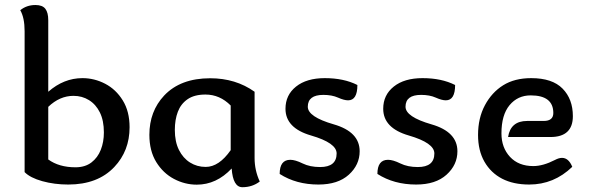

<svg xmlns="http://www.w3.org/2000/svg" viewBox="-20 -740 2383 777"><path d="M285.6 -63Q324.2 -63 349.9 -82.5Q375.5 -102.1 387.9 -133.8Q400.4 -165.5 400.4 -204.1Q400.4 -252 384.3 -284.7Q368.2 -317.4 340.3 -334.7Q312.5 -352.1 277.3 -352.1Q221.7 -352.1 175.3 -307.6V-94.7Q218.8 -63 285.6 -63ZM256.3 6.8Q200.2 6.8 151.1 -6.8Q102.1 -20.5 79.6 -43.5V-613.8Q79.6 -668 62 -698.7Q87.9 -719.7 123.5 -719.7Q151.9 -719.7 163.6 -704.3Q175.3 -689 175.3 -658.2V-368.7Q238.3 -423.8 313.5 -423.8Q361.8 -423.8 405.5 -401.1Q449.2 -378.4 476.8 -333.7Q504.4 -289.1 504.4 -225.1Q504.4 -129.4 442.4 -64Q375.5 6.8 256.3 6.8Z M960.9 17.6Q922.9 17.6 917.5 -58.1Q856 7.3 776.4 7.3Q728 7.3 684.1 -15.9Q640.1 -39.1 612.3 -84.2Q584.5 -129.4 584.5 -194.3Q584.5 -289.6 644.5 -353.5Q710.4 -423.3 830.6 -423.3Q933.6 -423.3 1010.3 -368.7V-100.1Q1010.3 -50.8 1031.2 -5.4Q1001 17.6 960.9 17.6ZM812.5 -64.5Q866.2 -64.5 913.6 -132.3V-313Q869.6 -357.4 811.5 -357.4Q766.6 -357.4 739.3 -338.6Q711.9 -319.8 699.7 -287.6Q687.5 -255.4 687.5 -214.4Q687.5 -166.5 704.1 -133.3Q720.7 -100.1 749 -82.3Q777.3 -64.5 812.5 -64.5Z M1268.6 6.8Q1178.7 6.8 1111.8 -36.1Q1111.8 -93.3 1154.8 -93.3Q1174.8 -93.3 1204.6 -78.6Q1234.4 -64 1275.4 -64Q1342.3 -64 1342.3 -119.1Q1342.3 -161.6 1238.8 -191.7Q1135.3 -221.7 1135.3 -299.8Q1135.3 -355.5 1178 -389.6Q1220.7 -423.8 1294.4 -423.8Q1371.6 -423.8 1426.3 -396Q1426.3 -334 1388.7 -334Q1372.6 -334 1347.9 -345Q1323.2 -356 1288.6 -356Q1225.6 -356 1225.6 -308.1Q1225.6 -267.1 1330.6 -236.8Q1435.5 -206.5 1435.5 -127.9Q1435.5 -72.8 1391.6 -33Q1347.7 6.8 1268.6 6.8Z M1664.1 6.8Q1574.2 6.8 1507.3 -36.1Q1507.3 -93.3 1550.3 -93.3Q1570.3 -93.3 1600.1 -78.6Q1629.9 -64 1670.9 -64Q1737.8 -64 1737.8 -119.1Q1737.8 -161.6 1634.3 -191.7Q1530.8 -221.7 1530.8 -299.8Q1530.8 -355.5 1573.5 -389.6Q1616.2 -423.8 1689.9 -423.8Q1767.1 -423.8 1821.8 -396Q1821.8 -334 1784.2 -334Q1768.1 -334 1743.4 -345Q1718.8 -356 1684.1 -356Q1621.1 -356 1621.1 -308.1Q1621.1 -267.1 1726.1 -236.8Q1831.1 -206.5 1831.1 -127.9Q1831.1 -72.8 1787.1 -33Q1743.2 6.8 1664.1 6.8Z M2121.6 6.8Q2057.6 6.8 2012 -16.8Q1966.3 -40.5 1940.4 -85.7Q1914.6 -130.9 1914.6 -193.8Q1914.6 -262.2 1942.4 -314.2Q1970.2 -366.2 2016.4 -395Q2062.5 -423.8 2129.9 -423.8Q2215.3 -423.8 2256.8 -381.3Q2298.3 -338.9 2298.3 -270Q2298.3 -185.5 2207.5 -185.5H2036.1Q2046.4 -250.5 2113.3 -250.5H2180.2Q2219.2 -250.5 2219.2 -282.7Q2219.2 -354 2127.4 -354Q2075.2 -354 2042.2 -314.5Q2009.3 -274.9 2009.3 -200.2Q2009.3 -142.6 2043.9 -105.2Q2078.6 -67.9 2138.2 -67.9Q2177.7 -67.9 2226.1 -92.8Q2241.7 -101.1 2254.4 -101.1Q2281.2 -101.1 2295.9 -64.9Q2221.7 6.8 2121.6 6.8Z"/></svg>

Font: Bainsley
Style: Regular
Weight: 400
Designer: Paul James MIller
Foundry: High-Logic / Made with FontCreator
Version: Version 1.411;March 28, 2021;FontCreator 13.0.0.2683 64-bit